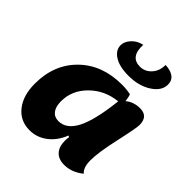

<svg xmlns="http://www.w3.org/2000/svg" viewBox="-241 -1045 1228 1228"><g transform="rotate(45 373.0 -430.5)"><path d="M428 -669Q346 -669 300 -698Q254 -727 254 -772Q254 -805 282.5 -836Q311 -867 355 -876Q349 -762 439 -762Q483 -762 515 -796.5Q547 -831 547 -886Q594 -884 620.5 -864.5Q647 -845 647 -808Q647 -751 583.5 -710Q520 -669 428 -669ZM227 25Q142 25 91 -39Q40 -103 40 -210Q40 -384 150.5 -492Q261 -600 439 -600Q481 -600 518 -592Q526 -573 529 -541Q570 -575 628 -575Q701 -575 701 -496Q701 -468 669.5 -327Q638 -186 638 -115Q638 -50 669 -24Q608 25 540 25Q489 25 461.5 -4.5Q434 -34 434 -87Q434 -104 437 -123L427 -128Q399 -56 345.5 -15.5Q292 25 227 25ZM238 -249Q238 -200 258.5 -173.5Q279 -147 316 -147Q389 -147 433 -234.5Q477 -322 497 -507Q388 -496 313 -422Q238 -348 238 -249Z"/></g></svg>

Font: Lemonada
Style: Bold
Weight: 700
Designer: Mohamed Gaber (Arabic), Eduardo Tunni (Latin)
Foundry: Kief Type Foundry
Version: Version 4.004